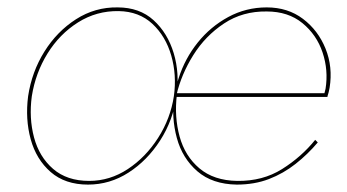

<svg xmlns="http://www.w3.org/2000/svg" viewBox="-20 -490 939 519"><path d="M860 -250Q868 -300 852 -348Q836 -396 797.5 -427.5Q759 -459 701 -459Q636 -460 585.5 -426.5Q535 -393 502.5 -341Q470 -289 457 -233H458Q451 -174 465.5 -121Q480 -68 519 -35Q558 -2 621 -1Q690 0 742.5 -33Q795 -66 832 -112L839 -105Q812 -73 779 -47Q746 -21 707 -6Q668 9 620 9Q554 8 513.5 -27Q473 -62 458 -117Q443 -172 451 -230Q453 -243 456 -255Q459 -267 463 -279Q480 -332 514.5 -375Q549 -418 597 -444Q645 -470 701 -470Q758 -470 799 -439Q840 -408 860 -358.5Q880 -309 871 -253Q870 -247 868.5 -241Q867 -235 865 -229L855 -230ZM455 -238H867L865 -228H454ZM56 -230Q66 -296 100 -350.5Q134 -405 185.5 -438Q237 -471 298 -470Q357 -470 395 -435.5Q433 -401 449.5 -346.5Q466 -292 457 -230Q448 -165 413 -110.5Q378 -56 327.5 -23.5Q277 9 218 9Q156 9 117 -25Q78 -59 63 -113.5Q48 -168 56 -230ZM66 -230Q58 -171 72 -118.5Q86 -66 123.5 -33.5Q161 -1 221 -1Q277 -1 325.5 -33Q374 -65 407.5 -117.5Q441 -170 450 -230Q458 -287 443 -339.5Q428 -392 392 -425.5Q356 -459 301 -460Q241 -461 191 -429.5Q141 -398 108.5 -345.5Q76 -293 66 -230Z"/></svg>

Font: Jost Thin
Style: Italic
Weight: 200
Italic angle: -5°
Version: Version 3.710